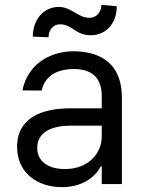

<svg xmlns="http://www.w3.org/2000/svg" viewBox="-20 -766 604 799"><path d="M237.2 12.8C332.4 12.8 382.1 -38.4 399.1 -73.9H403.4V0H487.2V-359.4C487.2 -532.7 355.1 -552.6 285.5 -552.6C203.1 -552.6 98.7 -511.4 73.2 -389.9L153.4 -389.2C164.8 -443.2 208.5 -478.7 288.4 -478.7C365.4 -478.7 403.4 -437.9 403.4 -367.9V-315.3H273.4C160.5 -315.3 51.1 -279.8 51.1 -154.8C51.1 -48.3 133.5 12.8 237.2 12.8ZM116.5 -613.6 181.8 -610.8C181.8 -640.6 201.7 -664.8 228.7 -664.8C282.7 -664.8 292.6 -619.3 358 -619.3C419 -619.3 465.9 -666.2 465.9 -740.1L402 -745.7C402 -715.9 380.7 -691.8 353.7 -691.8C302.6 -691.8 278.4 -737.2 224.4 -737.2C163.4 -737.2 116.5 -686.1 116.5 -613.6ZM134.9 -150.6C134.9 -214.5 192.5 -242.9 272.7 -242.9H403.4V-197.4C403.4 -129.3 349.4 -62.5 250 -62.5C183.2 -62.5 134.9 -92.3 134.9 -150.6Z"/></svg>

Font: Magic Ui Pro
Style: Regular
Weight: 400
Designer: Stefan Endress, Andreas Faust
Version: Version 1.000;FEAKit 1.0